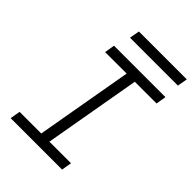

<svg xmlns="http://www.w3.org/2000/svg" viewBox="-242 -959 1071 1071"><g transform="rotate(45 293.0 -424.0)"><path d="M44.4 0H450.2L460.4 -60.1H290L390.6 -633.3H562L572.3 -693.4H166.5L156.2 -633.3H326.2L225.6 -60.1H54.7ZM197.8 -788.1H575.7L586.4 -847.7H208.5Z"/></g></svg>

Font: Cascadia Mono NF Light
Style: Italic
Weight: 300
Italic angle: -10°
Monospace: yes
Designer: Aaron Bell
Foundry: Saja Typeworks
Version: Version 2404.023